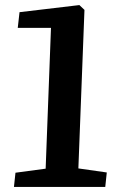

<svg xmlns="http://www.w3.org/2000/svg" viewBox="-20 -737 464 757"><path d="M181 -627H50L57 -689L293 -717L313 -698L289 -73L401 -57L395 0H35L41 -56L160 -72Z"/></svg>

Font: Literata 18pt SemiBold
Style: Italic
Weight: 600
Italic angle: -2°
Designer: Latin by Veronika Burian and Jose Scaglione. Greek by Irene Vlachou. Cyrillic by Vera Evstafieva
Foundry: TypeTogether
Version: Version 3.103;gftools[0.9.29]